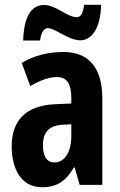

<svg xmlns="http://www.w3.org/2000/svg" viewBox="-20 -775 504 805"><path d="M77 -605H148C152 -641 166 -657 180 -657C212 -657 266 -606 317 -606C365 -606 402 -658 404 -755H333C328 -722 320 -703 302 -703C260 -703 217 -754 164 -754C93 -754 79 -667 77 -605ZM246 -557C180 -557 120 -541 71 -511L107 -414C151 -440 188 -452 219 -452C261 -452 279 -423 279 -363V-341L211 -338C94 -333 29 -275 29 -161C29 -73 65 10 156 10C220 10 257 -17 290 -73H293L314 0H409V-362C409 -491 352 -557 246 -557ZM242 -252 279 -254V-204C279 -137 250 -94 209 -94C177 -94 160 -118 160 -167C160 -221 187 -249 242 -252Z"/></svg>

Font: Noto Sans Arabic UI XCn
Style: Bold
Weight: 700
Width: 2
Designer: Monotype Design Team, Nadine Chahine and Nizar Qandah
Foundry: Monotype Imaging Inc.
Version: Version 2.010